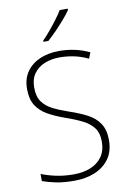

<svg xmlns="http://www.w3.org/2000/svg" viewBox="-103 -1010 716 1080"><g transform="rotate(-10 255.5 -470.0)"><path d="M463 -182Q463 -118 432.5 -75.5Q402 -33 350 -11.5Q298 10 234 10Q171 10 128 1Q85 -8 51 -20V-61Q88 -46 134 -36Q180 -26 236 -26Q288 -26 330 -42.5Q372 -59 397 -93.5Q422 -128 422 -181Q422 -228 401 -257.5Q380 -287 340 -307.5Q300 -328 242 -348Q188 -367 147 -390Q106 -413 82.5 -449Q59 -485 59 -544Q59 -603 87.5 -643Q116 -683 164 -703.5Q212 -724 273 -724Q367 -724 446 -686L432 -652Q390 -672 349.5 -680Q309 -688 271 -688Q223 -688 184.5 -672.5Q146 -657 123 -625.5Q100 -594 100 -545Q100 -494 121.5 -464Q143 -434 180.5 -415Q218 -396 268 -379Q328 -359 371.5 -336Q415 -313 439 -276.5Q463 -240 463 -182ZM363 -950V-942Q348 -920 324.5 -893Q301 -866 274.5 -838.5Q248 -811 224 -790H196V-797Q216 -817 239 -844.5Q262 -872 283 -900Q304 -928 317 -950Z"/></g></svg>

Font: Noto Sans Disp ExtLt
Style: Regular
Weight: 200
Designer: Monotype Design Team
Foundry: Monotype Imaging Inc.
Version: Version 2.000;GOOG;noto-source:20170915:90ef993387c0